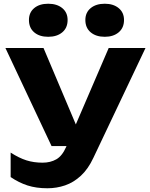

<svg xmlns="http://www.w3.org/2000/svg" viewBox="-20 -827 801 1028"><path d="M234 181Q174 181 127.5 166Q81 151 37 121V-10Q82 19 121.5 31.5Q161 44 208 44Q250 44 281.5 26Q313 8 334 -40L562 -570H759L480 18Q452 78 413 114Q374 150 328.5 165.5Q283 181 234 181ZM256 -45 9 -570H213L435 -45ZM238 -630Q191 -630 163 -654Q135 -678 135 -720Q135 -760 163 -783.5Q191 -807 238 -807Q285 -807 313.5 -783.5Q342 -760 342 -720Q342 -678 313.5 -654Q285 -630 238 -630ZM541 -630Q494 -630 465.5 -654Q437 -678 437 -720Q437 -760 465.5 -783.5Q494 -807 541 -807Q587 -807 615.5 -783.5Q644 -760 644 -720Q644 -678 615.5 -654Q587 -630 541 -630Z"/></svg>

Font: Unbounded SemiBold
Style: Regular
Weight: 600
Designer: Luke Prowse, Jean-Baptiste Morizot, Fátima Lázaro, Florian Runge
Foundry: NaN
Version: Version 1.700